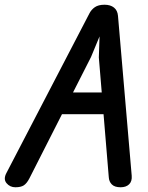

<svg xmlns="http://www.w3.org/2000/svg" viewBox="-32 -792 626 812"><path d="M33 0Q10 0 -4.5 -17.5Q-19 -35 -4 -62L346 -735Q354 -751 369 -761.5Q384 -772 410 -772Q435 -772 450 -760Q465 -748 467 -725L525 -49Q527 -25 514 -12.5Q501 0 478 0Q453 0 441 -12Q429 -24 428 -43L386 -549L389 -638L353 -551L92 -37Q81 -16 68.5 -8Q56 0 33 0ZM172 -309 217 -401H442L451 -309Z"/></svg>

Font: Edu VIC WA NT Beginner SemiBold
Style: Regular
Weight: 600
Designer: Tina and Corey Anderson
Foundry: Google for Education
Version: Version 1.003